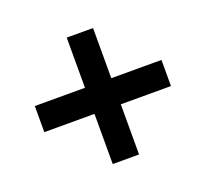

<svg xmlns="http://www.w3.org/2000/svg" viewBox="-106 -717 904 843"><g transform="rotate(-20 346.0 -295.5)"><path d="M49.8 -356.4Q247.1 -356.4 641.6 -356.4Q641.6 -316.4 641.6 -234.4Q444.3 -234.4 49.8 -234.4Q49.8 -275.4 49.8 -356.4ZM407.2 -590.8Q407.2 -394.5 407.2 0Q366.2 0 284.2 0Q284.2 -197.3 284.2 -590.8Q325.2 -590.8 407.2 -590.8Z"/></g></svg>

Font: Post Neon Display
Style: Regular
Weight: 700
Designer: Ward Goes
Version: Version 1.0